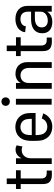

<svg xmlns="http://www.w3.org/2000/svg" viewBox="960 -1714 761 2722"><g transform="rotate(-90 1341.0 -352.5)"><path d="M236 2C252 2 267 1 285 0V-71H250C199 -72 172 -92 172 -153V-440H289V-507H172V-638H93V-507H23V-440H93V-125C93 -21 150 2 236 2Z M377 0H459V-301C459 -370 505 -423 565 -425C592 -428 614 -422 625 -414L642 -496C629 -505 611 -513 581 -513C523 -513 482 -478 459 -427V-507H377Z M909 8C996 8 1065 -42 1095 -121L1022 -141C1005 -94 965 -64 909 -63C846 -62 804 -100 794 -154C789 -172 788 -197 787 -229H1101C1101 -283 1101 -315 1097 -347C1085 -446 1010 -516 901 -516C803 -516 730 -455 713 -365C706 -335 704 -298 705 -254C705 -206 707 -168 715 -134C740 -48 804 8 909 8ZM787 -283C788 -311 789 -334 792 -352C802 -406 841 -444 902 -444C963 -444 1004 -406 1013 -352C1016 -335 1017 -309 1018 -283Z M1219 -1H1302V-508H1219ZM1202 -653C1202 -619 1228 -594 1262 -594C1296 -594 1322 -619 1322 -653C1322 -688 1297 -713 1262 -713C1228 -713 1202 -688 1202 -653Z M1444 0H1526V-329C1526 -397 1569 -443 1634 -443C1696 -443 1739 -397 1739 -329V0H1822V-344C1822 -450 1756 -514 1658 -514C1599 -514 1552 -490 1526 -440V-507H1444Z M2121 2C2137 2 2152 1 2170 0V-71H2135C2084 -72 2057 -92 2057 -153V-440H2174V-507H2057V-638H1978V-507H1908V-440H1978V-125C1978 -21 2035 2 2121 2Z M2537 -338V-293H2429C2306 -293 2231 -239 2231 -135C2231 -29 2308 8 2390 8C2456 8 2508 -16 2537 -64V0H2619V-347C2619 -446 2552 -515 2433 -515C2328 -515 2252 -458 2246 -377L2330 -367C2334 -414 2375 -444 2433 -444C2504 -444 2537 -400 2537 -338ZM2314 -141C2314 -206 2366 -239 2441 -239H2537V-159C2537 -90 2475 -56 2410 -56C2356 -56 2314 -83 2314 -141Z"/></g></svg>

Font: Vanilla Cream Book
Style: Regular
Weight: 400
Designer: Jeremy Tribby, Jinavaṁso
Foundry: Tribby Type
Version: Version 1.422;Glyphs 3.1.2 (3151)